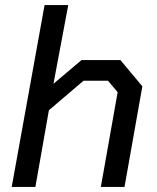

<svg xmlns="http://www.w3.org/2000/svg" viewBox="-20 -734 618 754"><path d="M155 -714H248L190 -405L300 -498H453L539 -395L469 0H376L442 -372L404 -417H308L172 -301L119 0H26Z"/></svg>

Font: Chakra Petch Medium
Style: Italic
Weight: 500
Italic angle: -10°
Designer: Katatrad Aksorn Co.,Ltd.
Foundry: Cadson Demak Co.,Ltd.
Version: Version 1.000; ttfautohint (v1.6)